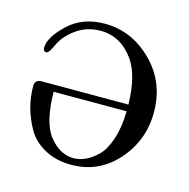

<svg xmlns="http://www.w3.org/2000/svg" viewBox="-76 -522 596 605"><g transform="rotate(15 222.0 -219.5)"><path d="M27 -200Q27 -221 50 -221H332Q330 -314 298 -361Q255 -423 188 -423Q142 -423 107 -397Q72 -371 58 -337Q47 -313 39 -313Q29 -313 29 -326Q29 -359 75.5 -403.5Q122 -448 195 -448Q283 -448 349.5 -382Q416 -316 416 -218Q416 -126 356 -58.5Q296 9 207 9Q156 9 118.5 -12Q81 -33 62.5 -66.5Q44 -100 35.5 -133Q27 -166 27 -200ZM94 -199Q95 -98 129.5 -55.5Q164 -13 208 -13Q227 -13 246 -21.5Q265 -30 285 -49Q305 -68 318 -107Q331 -146 332 -199Z"/></g></svg>

Font: CMU Serif
Style: Roman
Weight: 500
Version: Version 0.7.0